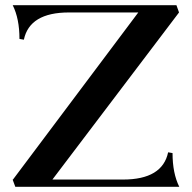

<svg xmlns="http://www.w3.org/2000/svg" viewBox="-20 -720 740 740"><path d="M671 0H39L29 -27V-28H30L513 -672H246Q94 -672 72 -567L55 -570Q55 -648 29 -700H660L670 -672L182 -28H454Q606 -28 628 -133L645 -130Q645 -52 671 0Z"/></svg>

Font: Uncial Antiqua
Style: Regular
Weight: 400
Designer: Astigmatic (AOETI)
Foundry: Astigmatic (AOETI)
Version: Version 1.000